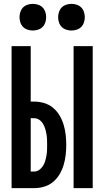

<svg xmlns="http://www.w3.org/2000/svg" viewBox="-20 -974 540 994"><path d="M361 0V-735H460V0ZM40 0V-735H139V-448H157Q183 -448 208.5 -440.5Q234 -433 254.5 -416Q275 -399 288.5 -376Q302 -353 309.5 -328Q317 -303 320 -276.5Q323 -250 323 -224Q323 -198 320 -171.5Q317 -145 309.5 -120Q302 -95 288.5 -72Q275 -49 254.5 -32Q234 -15 208.5 -7.5Q183 0 157 0ZM139 -86H157Q171 -86 183 -94.5Q195 -103 202.5 -115Q210 -127 214 -140.5Q218 -154 220.5 -168Q223 -182 223.5 -196Q224 -210 224 -224Q224 -238 223.5 -252Q223 -266 220.5 -280Q218 -294 214 -307.5Q210 -321 202.5 -333.5Q195 -346 183 -354Q171 -362 157 -362H139ZM350 -816Q336 -816 322.5 -820.5Q309 -825 299.5 -834.5Q290 -844 285.5 -857.5Q281 -871 281 -885Q281 -899 285.5 -912.5Q290 -926 299.5 -935.5Q309 -945 322.5 -949.5Q336 -954 350 -954Q364 -954 377.5 -949.5Q391 -945 400.5 -935.5Q410 -926 414.5 -912.5Q419 -899 419 -885Q419 -871 414.5 -857.5Q410 -844 400.5 -834.5Q391 -825 377.5 -820.5Q364 -816 350 -816ZM150 -816Q136 -816 122.5 -820.5Q109 -825 99.5 -834.5Q90 -844 85.5 -857.5Q81 -871 81 -885Q81 -899 85.5 -912.5Q90 -926 99.5 -935.5Q109 -945 122.5 -949.5Q136 -954 150 -954Q164 -954 177.5 -949.5Q191 -945 200.5 -935.5Q210 -926 214.5 -912.5Q219 -899 219 -885Q219 -871 214.5 -857.5Q210 -844 200.5 -834.5Q191 -825 177.5 -820.5Q164 -816 150 -816Z"/></svg>

Font: Iosevka Term Semibold
Style: Regular
Weight: 600
Monospace: yes
Designer: Belleve Invis
Foundry: Belleve Invis
Version: Version 31.4.0